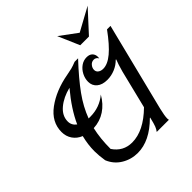

<svg xmlns="http://www.w3.org/2000/svg" viewBox="-236 -1068 1248 1248"><g transform="rotate(-45 388.5 -444.0)"><path d="M625 -92Q612 -38 612 -14Q612 -6 614 0H502Q513 -14 520 -32Q527 -50 537 -92L538 -96H535Q429 10 319 10Q259 10 208.5 -20.5Q158 -51 135 -107Q127 -158 127 -198Q127 -257 143 -321Q106 -336 85 -366.5Q64 -397 64 -437Q64 -529 147.5 -590.5Q231 -652 353 -674Q381 -679 400.5 -684Q420 -689 447 -700H479Q388 -603 334 -528Q280 -453 251 -375H267Q353 -375 417 -429Q385 -373 337.5 -341.5Q290 -310 230 -307Q212 -229 212 -134Q259 -64 341 -64Q447 -64 557 -172L622 -435Q637 -490 649 -519L646 -521Q621 -495 586.5 -480.5Q552 -466 515 -466Q469 -466 443 -488Q417 -510 417 -546Q417 -576 431.5 -604Q446 -632 470 -649Q494 -666 523 -666Q549 -666 563 -652Q577 -638 577 -616Q577 -607 576 -602Q565 -622 545 -622Q525 -622 512 -606.5Q499 -591 499 -573Q499 -556 512.5 -546Q526 -536 547 -536Q588 -536 636 -576Q684 -616 745 -700H777ZM171 -400Q215 -498 304 -604Q234 -587 187.5 -548Q141 -509 141 -457Q141 -422 171 -400ZM629 -750H549L485 -898L604 -810L765 -898Z"/></g></svg>

Font: Srisakdi
Style: Bold
Weight: 700
Designer: Cadson Demak Co.,Ltd.
Foundry: Cadson Demak Co.,Ltd.
Version: Version 1.000